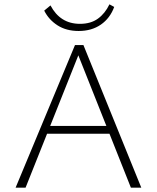

<svg xmlns="http://www.w3.org/2000/svg" viewBox="-20 -866 724 886"><path d="M584 0 333 -632H350L98 0H52L326 -658H365L632 0ZM172 -249 185 -285H489L507 -249ZM343 -723Q286 -723 245.5 -749Q205 -775 184 -817L213 -841Q235 -799 269 -777.5Q303 -756 349 -756Q399 -756 432 -780Q465 -804 485 -846L507 -834Q488 -782 445.5 -752.5Q403 -723 343 -723Z"/></svg>

Font: Ysabeau ExtraLight
Style: Regular
Weight: 250
Designer: Christian Thalmann (Catharsis Fonts)
Version: Version 2.002